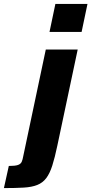

<svg xmlns="http://www.w3.org/2000/svg" viewBox="-128 -763 467 981"><path d="M125 -600 155 -743H319L289 -600ZM-108 198 -83 85Q-51 85 -36.5 80Q-22 75 -17 63.5Q-12 52 -9 34L106 -510H269L165 -19Q152 43 139 83.5Q126 124 108 147.5Q90 171 62.5 182Q35 193 -6.5 195.5Q-48 198 -108 198Z"/></svg>

Font: Saira SemiCondensed ExtraBold
Style: Italic
Weight: 800
Width: 4
Italic angle: -12°
Designer: Hector Gatti with collaboration of the Omnibus-Type team
Foundry: Omnibus-Type
Version: Version 1.101